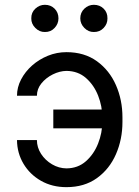

<svg xmlns="http://www.w3.org/2000/svg" viewBox="-20 -770 581 800"><path d="M256.8 -474.6Q228.5 -474.1 200 -460Q171.4 -445.8 152.6 -422.6Q133.8 -399.4 133.8 -371.1H50.8Q50.8 -406.2 67.9 -439Q85 -471.7 114 -497.3Q143.1 -522.9 179.9 -537.8Q216.8 -552.7 256.8 -552.7Q331.5 -552.7 383.8 -514.9Q436 -477.1 463.1 -415.3Q490.2 -353.5 490.2 -281.2V-261.7Q490.2 -189.5 463.1 -127.4Q436 -65.4 383.8 -27.8Q331.5 9.8 256.8 9.8Q197.3 9.8 150.9 -16.6Q104.5 -43 77.9 -87.6Q51.3 -132.3 50.8 -186.5H133.8Q133.8 -155.8 151.1 -128.9Q168.5 -102.1 196.8 -85.4Q225.1 -68.8 256.8 -68.4Q304.7 -68.8 337.9 -98.1Q371.1 -127.4 388.7 -171.9Q406.2 -216.3 406.2 -261.7V-281.2Q406.2 -327.1 388.9 -371.3Q371.6 -415.5 338.4 -444.8Q305.2 -474.1 256.8 -474.6ZM440.4 -313.5V-235.4H202.1V-313.5ZM167 -636.7Q144.5 -636.2 127.2 -653.6Q109.9 -670.9 110.4 -693.4Q109.9 -717.8 127.2 -733.9Q144.5 -750 167 -750Q191.4 -750 207.5 -733.9Q223.6 -717.8 223.6 -693.4Q223.6 -670.9 207.5 -653.6Q191.4 -636.2 167 -636.7ZM371.1 -636.7Q348.6 -636.2 331.5 -653.6Q314.5 -670.9 314.5 -693.4Q314.5 -717.8 331.5 -733.9Q348.6 -750 371.1 -750Q395.5 -750 411.9 -733.9Q428.2 -717.8 427.7 -693.4Q428.2 -670.9 411.9 -653.6Q395.5 -636.2 371.1 -636.7Z"/></svg>

Font: Inter V
Style: 
Weight: 400
Designer: Rasmus Andersson
Foundry: rsms
Version: Version 4.000;git-a3f224843